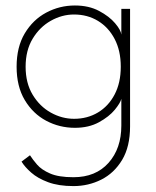

<svg xmlns="http://www.w3.org/2000/svg" viewBox="-20 -442 554 682"><path d="M241 219Q188 219 151 205.2Q114 191.5 91 171.2Q68 151 56.5 132L86.5 109.5Q96 124.5 111.8 142.8Q127.5 161 157.8 174.2Q188 187.5 241 187.5Q320 187.5 365.5 136.5Q411 85.5 411 4V-7H442V7Q442 79 413.8 126Q385.5 173 339.8 196Q294 219 241 219ZM411 0V-91Q408 -77 387.8 -52.2Q367.5 -27.5 331.5 -7.8Q295.5 12 246 12Q191.5 12 144.2 -13Q97 -38 68 -86.5Q39 -135 39 -205Q39 -275 68 -323.5Q97 -372 144.2 -397.2Q191.5 -422.5 246 -422.5Q295.5 -422.5 331.8 -403.2Q368 -384 388.8 -359.5Q409.5 -335 411 -319V-410.5H442V0ZM71 -205Q71 -147 96 -105.5Q121 -64 160.5 -42Q200 -20 243 -20Q290.5 -20 328 -42.5Q365.5 -65 387.2 -106.5Q409 -148 409 -205Q409 -262 387.2 -303.5Q365.5 -345 328 -367.8Q290.5 -390.5 243 -390.5Q200 -390.5 160.5 -368.2Q121 -346 96 -304.5Q71 -263 71 -205Z"/></svg>

Font: League Spartan Extralight
Style: Regular
Weight: 200
Foundry: The League of Moveable Type
Version: Version 2.300; ttfautohint (v1.8.3)